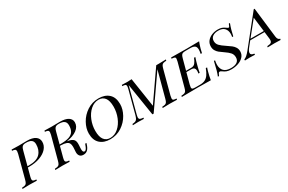

<svg xmlns="http://www.w3.org/2000/svg" viewBox="70 -1434 3566 2378"><g transform="rotate(-30 1853.0 -245.5)"><path d="M479 -383.9Q479 -330.6 441.5 -287.9Q404 -245.2 336.7 -221Q269.4 -196.8 183.1 -196.8H164.5L134.7 -85.5Q128.2 -59.7 128.2 -46.8Q128.2 -31.5 139.9 -24.6Q151.6 -17.7 182.3 -16.1L179 0Q141.9 -2.4 79 -2.4Q8.1 -2.4 -25.8 0L-22.6 -16.1Q6.5 -17.7 21 -22.6Q35.5 -27.4 44 -41.1Q52.4 -54.8 60.5 -85.5L145.2 -404.8Q150.8 -430.6 150.8 -440.3Q150.8 -457.3 139.1 -464.9Q127.4 -472.6 97.6 -474.2L101.6 -490.3Q134.7 -487.9 200.8 -487.9Q239.5 -487.9 258.9 -488.7L318.5 -489.5Q397.6 -489.5 438.3 -461.3Q479 -433.1 479 -383.9ZM397.6 -396.8Q397.6 -436.3 373 -455.2Q348.4 -474.2 295.2 -474.2Q271 -474.2 257.3 -468.1Q243.5 -462.1 235.1 -447.6Q226.6 -433.1 219.4 -404.8L168.5 -212.9H191.1Q300 -212.9 348.8 -262.9Q397.6 -312.9 397.6 -396.8Z M926.6 -97.6H945.2L941.9 -87.1Q927.4 -37.1 903.6 -12.9Q879.8 11.3 842.7 11.3Q805.6 11.3 789.1 -10.9Q772.6 -33.1 774.2 -66.1L777.4 -116.9Q778.2 -124.2 778.2 -138.7Q778.2 -171 768.1 -189.9Q758.1 -208.9 732.3 -219Q706.5 -229 658.1 -230.6H653.2H642.7L604 -85.5Q597.6 -59.7 597.6 -46.8Q597.6 -31.5 609.3 -24.6Q621 -17.7 651.6 -16.1L648.4 0Q611.3 -2.4 548.4 -2.4Q477.4 -2.4 443.5 0L446.8 -16.1Q475.8 -17.7 490.3 -22.6Q504.8 -27.4 513.3 -41.1Q521.8 -54.8 529.8 -85.5L615.3 -404.8Q621 -430.6 621 -440.3Q621 -457.3 609.3 -464.9Q597.6 -472.6 567.7 -474.2L571.8 -490.3Q604 -487.9 671 -487.9Q709.7 -487.9 729 -488.7L788.7 -489.5Q867.7 -489.5 908.5 -463.3Q949.2 -437.1 949.2 -391.9Q949.2 -331.5 894.4 -290.7Q839.5 -250 744.4 -236.3L761.3 -233.9Q812.1 -224.2 833.5 -201.2Q854.8 -178.2 851.6 -127.4L849.2 -84.7Q848.4 -77.4 848.4 -65.3Q848.4 -42.7 854 -30.6Q859.7 -18.5 873.4 -18.5Q887.9 -18.5 899.2 -35.1Q910.5 -51.6 922.6 -86.3ZM647.6 -246.8H661.3Q738.7 -246.8 783.5 -262.1Q828.2 -277.4 848 -310.1Q867.7 -342.7 867.7 -396.8Q867.7 -436.3 843.5 -455.2Q819.4 -474.2 765.3 -474.2Q741.1 -474.2 727.4 -468.1Q713.7 -462.1 705.2 -447.6Q696.8 -433.1 689.5 -404.8Z M1028.2 -183.1Q1028.2 -256.5 1069.4 -330.6Q1110.5 -404.8 1183.9 -453.2Q1257.3 -501.6 1349.2 -501.6Q1439.5 -501.6 1493.5 -452.4Q1547.6 -403.2 1547.6 -307.3Q1547.6 -233.9 1506.5 -159.7Q1465.3 -85.5 1391.9 -37.1Q1318.5 11.3 1226.6 11.3Q1136.3 11.3 1082.3 -37.9Q1028.2 -87.1 1028.2 -183.1ZM1114.5 -171.8Q1114.5 -84.7 1146.4 -44Q1178.2 -3.2 1233.9 -3.2Q1297.6 -3.2 1350 -49.2Q1402.4 -95.2 1431.9 -168.1Q1461.3 -241.1 1461.3 -318.5Q1461.3 -405.6 1429.4 -446.4Q1397.6 -487.1 1341.9 -487.1Q1278.2 -487.1 1225.8 -441.1Q1173.4 -395.2 1144 -322.2Q1114.5 -249.2 1114.5 -171.8Z M2314.5 -501.6 2310.5 -485.5Q2280.6 -483.9 2266.5 -479Q2252.4 -474.2 2244 -460.5Q2235.5 -446.8 2227.4 -416.1L2139.5 -85.5Q2133.1 -58.1 2133.1 -46.8Q2133.1 -29 2144.8 -23.4Q2156.5 -17.7 2187.1 -16.1L2183.9 0Q2146.8 -2.4 2083.9 -2.4Q2012.9 -2.4 1979 0L1982.3 -16.1Q2012.1 -17.7 2026.2 -22.6Q2040.3 -27.4 2048.8 -41.1Q2057.3 -54.8 2065.3 -85.5L2162.9 -449.2L1847.6 4H1829.8L1756.5 -456.5L1660.5 -93.5Q1653.2 -62.9 1653.2 -52.4Q1653.2 -33.1 1666.5 -25.4Q1679.8 -17.7 1713.7 -16.1L1709.7 0Q1680.6 -2.4 1628.2 -2.4Q1579 -2.4 1552.4 0L1556.5 -16.1Q1584.7 -17.7 1600.4 -24.6Q1616.1 -31.5 1625 -47.2Q1633.9 -62.9 1642.7 -93.5L1728.2 -416.1Q1734.7 -443.5 1734.7 -454.8Q1734.7 -472.6 1723 -478.2Q1711.3 -483.9 1680.6 -485.5L1684.7 -501.6Q1709.7 -499.2 1756.5 -499.2Q1796 -499.2 1824.2 -501.6L1887.9 -85.5L2175 -499.2H2213.7Q2275.8 -499.2 2314.5 -501.6Z M2783.1 -490.3Q2767.7 -452.4 2754 -403.2Q2741.9 -356.5 2740.3 -345.2H2721.8Q2729 -380.6 2729 -404Q2729 -441.1 2709.3 -456.5Q2689.5 -471.8 2642.7 -471.8H2583.9Q2554.8 -471.8 2540.3 -467.3Q2525.8 -462.9 2517.3 -449.2Q2508.9 -435.5 2500.8 -404.8L2460.5 -254.8H2535.5Q2571.8 -254.8 2591.5 -280.2Q2611.3 -305.6 2626.6 -345.2H2645.2Q2625.8 -287.9 2616.1 -246.8L2611.3 -229Q2599.2 -183.1 2594.4 -148.4H2575.8Q2576.6 -153.2 2578.2 -165.3Q2579.8 -177.4 2579.8 -186.3Q2579.8 -210.5 2567.3 -224.6Q2554.8 -238.7 2522.6 -238.7H2455.6L2414.5 -85.5Q2407.3 -54.8 2407.3 -46.8Q2407.3 -29 2419 -23.8Q2430.6 -18.5 2462.1 -18.5H2521Q2565.3 -18.5 2594.8 -32.3Q2624.2 -46 2646.4 -76.6Q2668.5 -107.3 2688.7 -161.3H2707.3Q2692.7 -118.5 2687.9 -95.2Q2679 -65.3 2667.7 0Q2611.3 -2.4 2478.2 -2.4Q2329 -2.4 2252.4 0L2256.5 -16.1Q2285.5 -17.7 2300 -22.6Q2314.5 -27.4 2323 -41.1Q2331.5 -54.8 2339.5 -85.5L2425.8 -404.8Q2433.1 -435.5 2433.1 -444.4Q2433.1 -461.3 2421.4 -466.9Q2409.7 -472.6 2379 -474.2L2383.1 -490.3Q2458.9 -487.9 2608.1 -487.9Q2729.8 -487.9 2783.1 -490.3Z M3179.8 -331.5H3163.7Q3168.5 -354.8 3168.5 -376.6Q3168.5 -425 3140.3 -455.6Q3112.1 -486.3 3052.4 -486.3Q3003.2 -486.3 2972.2 -464.5Q2941.1 -442.7 2941.1 -400.8Q2941.1 -362.1 2966.9 -335.1Q2992.7 -308.1 3046 -273.4Q3086.3 -246.8 3108.9 -229Q3131.5 -211.3 3146.8 -186.3Q3162.1 -161.3 3162.1 -129Q3162.1 -83.1 3131.9 -51.2Q3101.6 -19.4 3054.8 -4Q3008.1 11.3 2958.9 11.3Q2915.3 11.3 2890.3 1.2Q2865.3 -8.9 2843.5 -25.8Q2828.2 -37.9 2815.3 -37.9Q2804.8 -37.9 2798.4 -28.6Q2791.9 -19.4 2781.5 5.6H2765.3Q2778.2 -25 2790.7 -68.1Q2803.2 -111.3 2820.2 -187.9H2836.3Q2829 -150 2829 -128.2Q2829 -69.4 2861.7 -37.1Q2894.4 -4.8 2962.1 -4.8Q3016.9 -4.8 3048 -26.2Q3079 -47.6 3079 -91.1Q3079 -131.5 3055.6 -158.5Q3032.3 -185.5 2985.5 -216.9Q2946 -243.5 2925.4 -260.5Q2904.8 -277.4 2890.3 -302.4Q2875.8 -327.4 2875.8 -360.5Q2875.8 -404.8 2901.2 -436.7Q2926.6 -468.5 2967.7 -485.1Q3008.9 -501.6 3055.6 -501.6Q3088.7 -501.6 3111.3 -493.5Q3133.9 -485.5 3158.1 -467.7Q3166.1 -461.3 3173.4 -457.3Q3180.6 -453.2 3184.7 -453.2Q3191.1 -453.2 3197.2 -463.3Q3203.2 -473.4 3211.3 -496H3227.4Q3198.4 -422.6 3179.8 -331.5Z M3669.4 -16.1 3665.3 0Q3633.1 -2.4 3577.4 -2.4Q3512.1 -2.4 3480.6 0L3484.7 -16.1Q3522.6 -17.7 3538.7 -28.2Q3554.8 -38.7 3554.8 -67.7Q3554.8 -78.2 3554 -83.9L3541.9 -183.9H3337.1L3282.3 -115.3Q3250.8 -75.8 3250.8 -50.8Q3250.8 -21 3299.2 -16.1V0Q3275 -2.4 3225.8 -2.4Q3176.6 -2.4 3155.6 0V-16.1Q3191.1 -25.8 3243.5 -91.1L3567.7 -496H3579.8L3629.8 -67.7Q3633.1 -41.1 3644.4 -29Q3655.6 -16.9 3669.4 -16.1ZM3540.3 -200 3515.3 -404.8 3350 -200Z"/></g></svg>

Font: Playfair Display SC
Style: Italic
Weight: 400
Italic angle: -14°
Designer: Claus Eggers Sørensen
Foundry: Claus Eggers Sørensen
Version: Version 1.202; ttfautohint (v1.6)